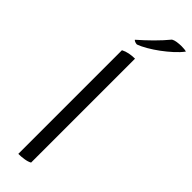

<svg xmlns="http://www.w3.org/2000/svg" viewBox="-331 -990 998 998"><g transform="rotate(45 167.5 -491.0)"><path d="M95 -755Q112 -764 132.5 -768Q153 -772 174 -772V-8Q160 0 137.5 3.5Q115 7 95 7ZM335 -985Q318 -962 291.5 -938Q265 -914 236.5 -893Q208 -872 179.5 -855.5Q151 -839 129 -831Q122 -831 114 -834Q106 -837 104 -841Q121 -856 139.5 -873Q158 -890 176 -908Q194 -926 210.5 -944Q227 -962 240 -978Q250 -984 266.5 -986.5Q283 -989 300 -989Q311 -989 320 -988Q329 -987 335 -985Z"/></g></svg>

Font: Gotu
Style: Regular
Weight: 400
Designer: Sarang Kulkarni & Kailash Malviya
Foundry: Ek Type
Version: Version 2.320;hotconv 1.0.109;makeotfexe 2.5.65596; ttfautoh